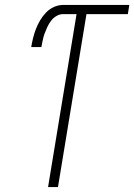

<svg xmlns="http://www.w3.org/2000/svg" viewBox="-20 -755 542 775"><path d="M174 0 289 -698H234Q221 -698 208 -690.5Q195 -683 186 -671Q177 -659 171 -646Q165 -633 160 -619.5Q155 -606 152.5 -592.5Q150 -579 147 -565H106Q109 -583 113.5 -601.5Q118 -620 125 -638Q132 -656 142 -673Q152 -690 166 -704.5Q180 -719 198 -727Q216 -735 234 -735H502L496 -698H329L214 0Z"/></svg>

Font: Iosevka Curly Extralight
Style: Italic
Weight: 200
Italic angle: -9°
Monospace: yes
Designer: Belleve Invis
Foundry: Belleve Invis
Version: Version 22.1.2; ttfautohint (v1.8.4)